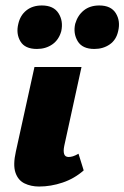

<svg xmlns="http://www.w3.org/2000/svg" viewBox="-20 -672 455 702"><path d="M123 10Q93 10 69.5 -1.5Q46 -13 36.5 -41Q27 -69 38 -118L106 -427H278L215 -139Q211 -120 214.5 -109Q218 -98 231 -98Q238 -98 246.5 -100.5Q255 -103 267 -110L286 -49Q252 -19 209 -4.5Q166 10 123 10ZM115 -493Q71 -493 54.5 -521Q38 -549 47 -585Q54 -616 76.5 -634Q99 -652 133 -652Q176 -652 194 -623.5Q212 -595 204 -558Q195 -526 171 -509.5Q147 -493 115 -493ZM325 -493Q281 -493 264 -521.5Q247 -550 255 -585Q264 -616 286.5 -634Q309 -652 343 -652Q386 -652 403.5 -623.5Q421 -595 412 -558Q405 -526 381 -509.5Q357 -493 325 -493Z"/></svg>

Font: Ysabeau Infant Black
Style: Italic
Weight: 900
Italic angle: -12°
Designer: Christian Thalmann (Catharsis Fonts)
Version: Version 2.001;gftools[0.9.30]; featfreeze: ss01,ss02,lnum